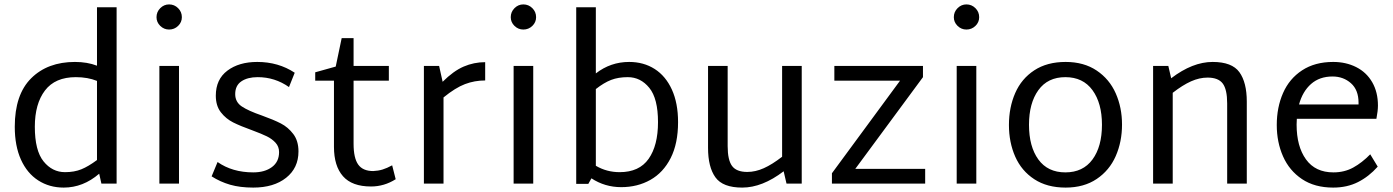

<svg xmlns="http://www.w3.org/2000/svg" viewBox="-20 -833 6321 871"><path d="M509 -800V0H440L430 -45Q357 18 269 18Q204 18 153.5 -14.5Q103 -47 75 -109Q47 -171 47 -258Q47 -404 121.5 -478Q196 -552 320 -552Q376 -552 420 -535V-800ZM275 -52Q317 -52 349 -65Q381 -78 420 -107V-466Q378 -483 324 -483Q230 -483 184 -422.5Q138 -362 138 -258Q138 -150 177.5 -101Q217 -52 275 -52Z M690 -755Q690 -779 707 -796Q724 -813 747 -813Q771 -813 788 -796Q805 -779 805 -755Q805 -732 788 -715.5Q771 -699 747 -699Q724 -699 707 -715.5Q690 -732 690 -755ZM703 -534H792V0H703Z M940 -33 967 -98Q1034 -51 1129 -51Q1181 -51 1213.5 -75Q1246 -99 1246 -143Q1246 -168 1230 -185.5Q1214 -203 1190.5 -214.5Q1167 -226 1124 -242Q1071 -261 1038 -277.5Q1005 -294 982 -323.5Q959 -353 959 -399Q959 -473 1011.5 -512.5Q1064 -552 1147 -552Q1243 -552 1317 -503L1291 -438Q1227 -483 1149 -483Q1103 -483 1075 -464Q1047 -445 1047 -406Q1047 -370 1077 -350Q1107 -330 1168 -309Q1221 -290 1254 -273Q1287 -256 1310.5 -225Q1334 -194 1334 -146Q1334 -71 1278 -26.5Q1222 18 1129 18Q1069 18 1024 5Q979 -8 940 -33Z M1775 -20Q1723 13 1663 13Q1577 13 1536 -33.5Q1495 -80 1495 -167V-467H1410V-505L1503 -531L1530 -660H1584V-534H1744V-467H1584V-181Q1584 -116 1605 -86.5Q1626 -57 1673 -57Q1696 -58 1715.5 -64Q1735 -70 1759 -83Z M2181 -468Q2133 -468 2089.5 -451.5Q2046 -435 1992 -391V0H1903V-534H1972L1988 -462Q2037 -511 2083.5 -531Q2130 -551 2181 -551Z M2297 -755Q2297 -779 2314 -796Q2331 -813 2354 -813Q2378 -813 2395 -796Q2412 -779 2412 -755Q2412 -732 2395 -715.5Q2378 -699 2354 -699Q2331 -699 2314 -715.5Q2297 -732 2297 -755ZM2310 -534H2399V0H2310Z M3056 -279Q3056 -182 3022.5 -116Q2989 -50 2930.5 -17Q2872 16 2798 16Q2724 16 2663 -24L2649 1H2594V-800H2683V-500Q2750 -552 2834 -552Q2900 -552 2950 -520Q3000 -488 3028 -426.5Q3056 -365 3056 -279ZM2965 -279Q2965 -386 2925.5 -434.5Q2886 -483 2828 -483Q2785 -483 2752.5 -470.5Q2720 -458 2683 -429V-81Q2732 -52 2791 -52Q2880 -52 2922.5 -112.5Q2965 -173 2965 -279Z M3617 -534V0H3548L3535 -56Q3438 18 3347 18Q3259 18 3225.5 -28.5Q3192 -75 3192 -162V-534H3281V-170Q3281 -107 3301 -80Q3321 -53 3370 -53Q3407 -53 3445 -70Q3483 -87 3528 -122V-534Z M4177 -67V0H3754V-47L4063 -467H3765V-534H4167V-483L3860 -67Z M4307 -755Q4307 -779 4324 -796Q4341 -813 4364 -813Q4388 -813 4405 -796Q4422 -779 4422 -755Q4422 -732 4405 -715.5Q4388 -699 4364 -699Q4341 -699 4324 -715.5Q4307 -732 4307 -755ZM4320 -534H4409V0H4320Z M4557 -266Q4557 -346 4585.5 -411Q4614 -476 4672 -514Q4730 -552 4814 -552Q4897 -552 4955 -513Q5013 -474 5041.5 -409.5Q5070 -345 5070 -268Q5070 -190 5041.5 -125Q5013 -60 4955 -21Q4897 18 4814 18Q4730 18 4672 -20Q4614 -58 4585.5 -122.5Q4557 -187 4557 -266ZM4979 -267Q4979 -365 4936 -424Q4893 -483 4813 -483Q4733 -483 4690.5 -424Q4648 -365 4648 -267Q4648 -168 4690.5 -109.5Q4733 -51 4813 -51Q4893 -51 4936 -109.5Q4979 -168 4979 -267Z M5636 -372V0H5547V-364Q5547 -427 5527 -454Q5507 -481 5458 -481Q5421 -481 5383 -464Q5345 -447 5300 -412V0H5211V-534H5280L5293 -478Q5390 -552 5481 -552Q5569 -552 5602.5 -505.5Q5636 -459 5636 -372Z M6196 -133 6230 -77Q6190 -32 6140.5 -7Q6091 18 6028 18Q5944 18 5886.5 -20.5Q5829 -59 5800.5 -123.5Q5772 -188 5772 -266Q5772 -346 5800.5 -411Q5829 -476 5887 -514Q5945 -552 6028 -552Q6086 -552 6132.5 -528.5Q6179 -505 6205 -460Q6231 -415 6231 -354Q6231 -331 6224 -294H5863Q5862 -285 5862 -268Q5862 -169 5904.5 -110Q5947 -51 6029 -51Q6079 -51 6119 -73Q6159 -95 6196 -133ZM5873 -359H6143V-367Q6143 -425 6108.5 -455.5Q6074 -486 6025 -486Q5966 -486 5927.5 -452Q5889 -418 5873 -359Z"/></svg>

Font: Martel Sans
Style: Regular
Weight: 400
Designer: Dan Reynolds and Mathieu Réguer
Foundry: Dan Reynolds and Mathieu Réguer
Version: Version 1.002; ttfautohint (v1.1) -l 5 -r 5 -G 72 -x 0 -D la